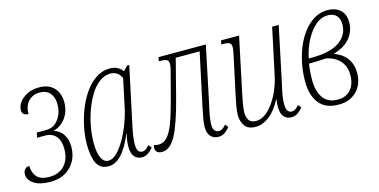

<svg xmlns="http://www.w3.org/2000/svg" viewBox="-74 -834 2234 1133"><g transform="rotate(-15 1042.5 -268.0)"><path d="M121 10Q57 10 21.5 -13.5Q-14 -37 -14 -72Q-14 -91 -3.5 -102Q7 -113 24 -113Q24 -73 46.5 -46.5Q69 -20 124 -20Q182 -20 216 -57Q250 -94 250 -158Q250 -207 226.5 -234.5Q203 -262 161 -262H111L118 -292H176Q222 -292 250.5 -330.5Q279 -369 279 -422Q279 -464 257.5 -490Q236 -516 193 -516Q154 -516 126.5 -488.5Q99 -461 99 -410Q61 -411 61 -444Q61 -468 78 -491.5Q95 -515 126 -530.5Q157 -546 199 -546Q257 -546 289 -512.5Q321 -479 321 -423Q321 -368 291.5 -328Q262 -288 218 -277V-275Q253 -265 273 -234Q293 -203 293 -159Q293 -85 246 -37.5Q199 10 121 10Z M476 10Q426 10 405.5 -31.5Q385 -73 385 -146Q385 -197 396 -252Q407 -307 428 -359.5Q449 -412 479 -454Q509 -496 547.5 -521Q586 -546 631 -546Q659 -546 678.5 -535Q698 -524 708 -508L735 -536H748L673 -184Q666 -151 662 -124.5Q658 -98 658 -75Q658 -45 667.5 -33.5Q677 -22 691 -22Q712 -22 734 -50L750 -31Q735 -13 718 -1.5Q701 10 680 10Q652 10 635 -10Q618 -30 618 -71Q618 -91 620.5 -108Q623 -125 629 -148H627Q592 -67 555.5 -28.5Q519 10 476 10ZM484 -22Q510 -22 536 -47.5Q562 -73 586 -114.5Q610 -156 629 -206Q648 -256 658 -305L693 -470Q683 -494 665.5 -505Q648 -516 628 -516Q591 -516 559.5 -492.5Q528 -469 503.5 -429.5Q479 -390 461.5 -341.5Q444 -293 435 -242.5Q426 -192 426 -147Q426 -84 441.5 -53Q457 -22 484 -22Z M803 10Q785 10 774 1.5Q763 -7 763 -24Q763 -31 766 -42Q781 -37 794 -37Q825 -37 848 -62Q871 -87 891 -141Q911 -195 934 -283L976 -443Q982 -465 982 -480Q982 -501 968.5 -506.5Q955 -512 935 -512H922L927 -536H1216L1142 -184Q1134 -151 1129 -121.5Q1124 -92 1124 -71Q1124 -44 1134.5 -33Q1145 -22 1159 -22Q1181 -22 1203 -50L1218 -31Q1204 -13 1187 -1.5Q1170 10 1149 10Q1119 10 1101 -9Q1083 -28 1083 -68Q1083 -88 1088 -117Q1093 -146 1101 -183L1170 -506H1024L965 -277Q926 -126 889.5 -58Q853 10 803 10Z M1376 10Q1328 10 1309 -18.5Q1290 -47 1290 -83Q1290 -107 1296 -140Q1302 -173 1308 -201L1357 -429Q1360 -445 1362.5 -458Q1365 -471 1365 -479Q1365 -499 1354 -505.5Q1343 -512 1321 -512H1304L1309 -536H1419L1349 -205Q1342 -173 1336.5 -140.5Q1331 -108 1331 -85Q1331 -65 1342 -44Q1353 -23 1388 -23Q1417 -23 1444.5 -43.5Q1472 -64 1495.5 -98Q1519 -132 1536 -173.5Q1553 -215 1561 -255L1621 -536H1661L1587 -184Q1579 -152 1575 -126Q1571 -100 1571 -75Q1571 -45 1581 -33.5Q1591 -22 1604 -22Q1626 -22 1648 -50L1664 -31Q1649 -13 1632 -1.5Q1615 10 1594 10Q1565 10 1548 -9.5Q1531 -29 1531 -72Q1531 -82 1532 -94Q1533 -106 1535 -114H1532Q1498 -50 1457.5 -20Q1417 10 1376 10Z M1882 10Q1802 10 1763.5 -39.5Q1725 -89 1725 -172Q1725 -245 1742.5 -312.5Q1760 -380 1791.5 -432.5Q1823 -485 1866.5 -515.5Q1910 -546 1961 -546Q2007 -546 2037 -520.5Q2067 -495 2067 -443Q2067 -391 2033.5 -349Q2000 -307 1930 -287Q1982 -269 2008.5 -232Q2035 -195 2035 -144Q2035 -75 1993.5 -32.5Q1952 10 1882 10ZM1954 -516Q1915 -516 1881 -487.5Q1847 -459 1820.5 -410Q1794 -361 1781 -299H1803Q1913 -299 1969 -338Q2025 -377 2025 -441Q2025 -479 2006 -497.5Q1987 -516 1954 -516ZM1885 -20Q1936 -20 1964.5 -53Q1993 -86 1993 -142Q1993 -194 1963 -228Q1933 -262 1879 -273Q1857 -271 1832.5 -270Q1808 -269 1775 -269Q1770 -237 1768.5 -213.5Q1767 -190 1767 -170Q1767 -102 1796 -61Q1825 -20 1885 -20Z"/></g></svg>

Font: Noto Serif ExtraCondensed ExtraLight
Style: Italic
Weight: 200
Width: 2
Italic angle: -12°
Designer: Monotype Design Team
Foundry: Monotype Imaging Inc.
Version: Version 2.014; ttfautohint (v1.8.4.7-5d5b)